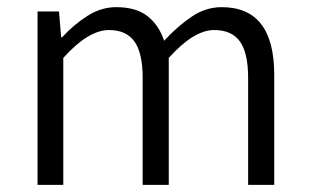

<svg xmlns="http://www.w3.org/2000/svg" viewBox="-20 -517 865 537"><path d="M85 0V-485H145L151 -413H154Q186 -448 224.5 -472.5Q263 -497 305 -497Q361 -497 393 -471.5Q425 -446 439 -403Q478 -445 517 -471Q556 -497 600 -497Q747 -497 747 -308V0H674V-299Q674 -369 651 -401Q628 -433 579 -433Q522 -433 452 -355V0H379V-299Q379 -369 356 -401Q333 -433 285 -433Q227 -433 157 -355V0Z"/></svg>

Font: Assistant
Style: Regular
Weight: 400
Designer: Hebrew By Ben Nathan, Latin by Paul Hunt
Version: Version 3.000